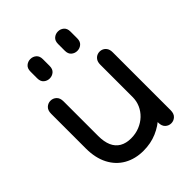

<svg xmlns="http://www.w3.org/2000/svg" viewBox="-208 -852 984 984"><g transform="rotate(-45 284.0 -360.0)"><path d="M147 -458Q147 -483 133.5 -495.5Q120 -508 102 -508Q84 -508 70.5 -495.5Q57 -483 57 -458Q57 -424 57 -379.5Q57 -335 57 -290Q57 -245 57 -207Q57 -138 82.5 -89Q108 -40 153.5 -14.5Q199 11 258 11Q311 11 355.5 -8Q400 -27 433 -59.5Q466 -92 484.5 -134.5Q503 -177 503 -224Q503 -242 503 -270.5Q503 -299 503 -332Q503 -365 503 -398Q503 -431 503 -458Q503 -478 494 -490Q485 -502 471.5 -506Q458 -510 444.5 -506Q431 -502 422 -490Q413 -478 413 -458Q413 -432 413 -394Q413 -356 413 -313Q413 -270 413 -228.5Q413 -187 413 -153Q413 -137 413 -119Q413 -101 413 -81Q413 -61 413 -38Q413 -13 426.5 -0.5Q440 12 458 12Q476 12 489.5 -0.5Q503 -13 503 -38Q503 -60 503 -76.5Q503 -93 503 -111Q503 -129 503 -153Q503 -176 503 -216Q503 -256 503 -302Q503 -348 503 -389.5Q503 -431 503 -458Q503 -478 494 -490Q485 -502 471.5 -506Q458 -510 444.5 -506Q431 -502 422 -490Q413 -478 413 -458Q413 -432 413 -397Q413 -362 413 -327Q413 -292 413 -264Q413 -236 413 -224Q413 -194 401.5 -168Q390 -142 369 -122Q348 -102 319.5 -90.5Q291 -79 258 -79Q222 -79 197 -93.5Q172 -108 159.5 -136.5Q147 -165 147 -207Q147 -253 147 -297Q147 -341 147 -382Q147 -423 147 -458ZM135 -637Q135 -614 148.5 -602.5Q162 -591 180 -591Q198 -591 211.5 -602.5Q225 -614 225 -637Q225 -648 225 -655Q225 -662 225 -669Q225 -676 225 -686Q225 -709 211.5 -720.5Q198 -732 180 -732Q162 -732 148.5 -720.5Q135 -709 135 -686Q135 -676 135 -669Q135 -662 135 -655Q135 -648 135 -637ZM335 -637Q335 -614 348.5 -602.5Q362 -591 380 -591Q398 -591 411.5 -602.5Q425 -614 425 -637Q425 -648 425 -655Q425 -662 425 -669Q425 -676 425 -686Q425 -709 411.5 -720.5Q398 -732 380 -732Q362 -732 348.5 -720.5Q335 -709 335 -686Q335 -676 335 -669Q335 -662 335 -655Q335 -648 335 -637Z"/></g></svg>

Font: Tilt Neon
Style: Regular
Weight: 400
Designer: Andy Clymer
Foundry: Andy Clymer
Version: Version 1.000